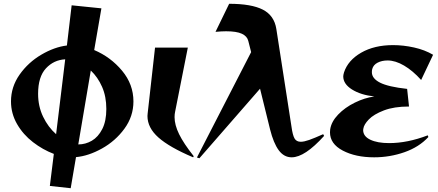

<svg xmlns="http://www.w3.org/2000/svg" viewBox="-20 -818 2313 1013"><path d="M243 163 264 -6Q206 -28 154 -68Q102 -108 70 -163.5Q38 -219 38 -283Q38 -360 83.5 -424.5Q129 -489 198 -529.5Q267 -570 333 -578L358 -790L515 -774L477 -554Q564 -517 624 -445Q684 -373 684 -283Q684 -204 636.5 -139Q589 -74 518 -34.5Q447 5 381 11L353 175ZM276 -110 324 -505Q264 -502 222.5 -457.5Q181 -413 181 -323Q181 -257 207.5 -202Q234 -147 276 -110ZM541 -243Q541 -309 518.5 -360Q496 -411 459 -446L393 -56Q431 -56 464.5 -75.5Q498 -95 519.5 -137Q541 -179 541 -243Z M758 -206 759 -219 798 -567H971L904 -229Q901 -216 901 -200Q901 -159 925 -110Q949 -61 1002 6L999 12Q874 -41 816 -92.5Q758 -144 758 -206Z M1019 13 1305 -543 1290 -602Q1284 -627 1256 -640Q1228 -653 1173 -653Q1149 -653 1117 -650L1189 -798Q1307 -798 1367 -767Q1427 -736 1438 -665L1518 -149Q1524 -105 1534 -87.5Q1544 -70 1567 -70Q1584 -70 1611 -79.5Q1638 -89 1685 -110L1690 -101Q1588 12 1519 12Q1478 12 1450.5 -25.5Q1423 -63 1405 -135L1352 -350L1032 17Z M1721 -120Q1721 -130 1722 -135Q1728 -176 1764 -213.5Q1800 -251 1852 -276.5Q1904 -302 1955 -309Q1883 -317 1837 -346Q1791 -375 1791 -415Q1791 -422 1795 -436Q1816 -500 1885.5 -540Q1955 -580 2054 -580Q2108 -580 2164.5 -567.5Q2221 -555 2265 -529L2202 -396Q2158 -445 2112 -472Q2066 -499 2025 -499Q1995 -499 1972.5 -487.5Q1950 -476 1944 -454Q1942 -448 1942 -437Q1942 -404 1985 -382Q2028 -360 2128 -349L2138 -256Q2059 -256 2005.5 -235.5Q1952 -215 1926 -188Q1900 -161 1897 -139L1896 -132Q1896 -99 1933.5 -81Q1971 -63 2033 -63Q2130 -63 2237 -104L2240 -95Q2191 -42 2114 -15Q2037 12 1954 12Q1856 12 1788.5 -23.5Q1721 -59 1721 -120Z"/></svg>

Font: Tiejili SC
Style: Regular
Weight: 400
Designer: Buernia
Foundry: Ershou Xiaoxi Press
Version: Version 1.100